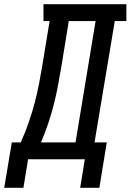

<svg xmlns="http://www.w3.org/2000/svg" viewBox="-74 -755 619 910"><path d="M306 135 328 0H59L37 135H-54L-18 -80H24Q45 -125 61.5 -173Q78 -221 90.5 -268Q103 -315 112 -363Q121 -411 129 -459L161 -655H132V-735H525V-655H470L374 -80H432L397 135ZM120 -80H284L379 -655H252L218 -446Q210 -400 201.5 -353.5Q193 -307 181.5 -261.5Q170 -216 154.5 -170Q139 -124 120 -80Z"/></svg>

Font: Iosevka Slab Medium
Style: Italic
Weight: 500
Italic angle: -9°
Monospace: yes
Designer: Belleve Invis
Foundry: Belleve Invis
Version: Version 11.1.0; ttfautohint (v1.8.3)